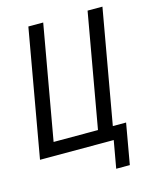

<svg xmlns="http://www.w3.org/2000/svg" viewBox="-128 -812 855 1049"><g transform="rotate(-15 300.0 -287.5)"><path d="M424.5 -5H7.5L134.5 -725H218.5L104.5 -80H355.5L469.5 -725H553.5L439.5 -80H514.5L474 150H397Z"/></g></svg>

Font: JuliaMono
Style: Italic
Weight: 400
Italic angle: -9°
Monospace: yes
Designer: cormullion
Foundry: corm
Version: Version 0.057; ttfautohint (v1.8.4)